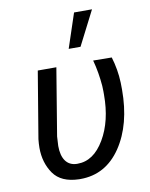

<svg xmlns="http://www.w3.org/2000/svg" viewBox="-87 -832 707 905"><g transform="rotate(-10 267.0 -379.0)"><path d="M275.9 -603.5H332.5L416.5 -768.1H330.6ZM114.7 -528.3 61.5 -209C60.1 -194.8 59.1 -181.2 59.1 -168C59.1 -120.1 71.3 -79.1 95.7 -43.9C120.1 -9.3 160.6 8.8 217.8 10.3C219.7 10.3 222.2 10.3 224.1 10.3C305.2 10.3 369.6 -25.4 418 -96.7C466.3 -168.5 490.2 -259.8 490.2 -371.1C490.2 -381.8 490.2 -392.6 489.7 -403.8C488.3 -446.3 481 -487.8 468.8 -528.3L379.9 -529.3C391.1 -488.8 397.9 -446.8 401.4 -404.3L402.3 -377.9C402.3 -372.6 402.3 -367.2 402.3 -361.8C402.3 -278.3 385.7 -207.5 351.6 -149.9C317.4 -91.8 274.9 -63 223.6 -63C222.2 -63 220.2 -63 218.8 -63C172.4 -64.5 147.9 -100.6 147.9 -161.1L150.4 -206.5L203.6 -528.3Z"/></g></svg>

Font: Roboto
Style: Italic
Weight: 400
Italic angle: -12°
Designer: Google
Version: Version 2.137; 2017